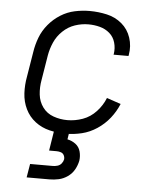

<svg xmlns="http://www.w3.org/2000/svg" viewBox="-53 -583 683 843"><g transform="rotate(5 288.0 -162.0)"><path d="M252 8Q286 8 321 -0.5Q356 -9 387.5 -30Q419 -51 442 -80Q465 -109 479 -143L417 -164Q404 -131 378.5 -103.5Q353 -76 319.5 -64Q286 -52 252 -52Q220 -52 190.5 -62.5Q161 -73 143 -97.5Q125 -122 121.5 -153.5Q118 -185 124 -218L142 -328Q147 -357 159.5 -385.5Q172 -414 195.5 -436.5Q219 -459 248.5 -469Q278 -479 308 -479Q334 -479 358.5 -472.5Q383 -466 401.5 -450Q420 -434 427 -409.5Q434 -385 430 -359L429 -356H495L496 -361Q503 -400 491 -436.5Q479 -473 450.5 -497Q422 -521 384.5 -529.5Q347 -538 308 -538Q276 -538 243 -531Q210 -524 180.5 -505.5Q151 -487 128.5 -460Q106 -433 94 -401.5Q82 -370 77 -337L59 -227Q52 -190 54 -153Q56 -116 71.5 -84Q87 -52 115 -30.5Q143 -9 178.5 -0.5Q214 8 252 8ZM96 214H196Q217 214 237.5 209.5Q258 205 276.5 192Q295 179 305.5 160Q316 141 320 121Q323 100 317.5 80Q312 60 296 48Q280 36 260 32L265 0H198L184 88H217Q227 88 236 91Q245 94 249.5 102.5Q254 111 253 121Q251 131 244 139.5Q237 148 226.5 151Q216 154 206 154H106Z"/></g></svg>

Font: Iosevka Sparkle Light
Style: Italic
Weight: 300
Italic angle: -9°
Designer: Belleve Invis
Foundry: Belleve Invis
Version: Version 4.5.0; ttfautohint (v1.8.3)